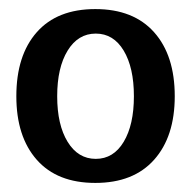

<svg xmlns="http://www.w3.org/2000/svg" viewBox="-20 -728 421 423"><path d="M16 -516Q16 -606 61 -657Q106 -708 190 -708Q274 -708 319.5 -657Q365 -606 365 -516Q365 -427 319.5 -376Q274 -325 190 -325Q106 -325 61 -376Q16 -427 16 -516ZM275 -516Q275 -579 252.5 -616.5Q230 -654 191 -654Q152 -654 129 -616.5Q106 -579 106 -516Q106 -453 129 -415.5Q152 -378 191 -378Q230 -378 252.5 -415.5Q275 -453 275 -516Z"/></svg>

Font: Taviraj Medium
Style: Regular
Weight: 500
Designer: Katatrad Team
Foundry: CadsonDemak
Version: Version 1.030